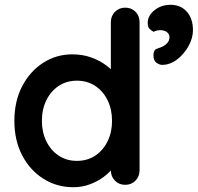

<svg xmlns="http://www.w3.org/2000/svg" viewBox="-20 -772 826 802"><path d="M503 -740Q529 -740 546 -723Q563 -706 563 -679V-61Q563 -35 546 -17.5Q529 0 503 0Q477 0 460 -17.5Q443 -35 443 -61V-110L465 -101Q465 -88 451 -69.5Q437 -51 413 -33Q389 -15 356.5 -2.5Q324 10 286 10Q217 10 161 -25.5Q105 -61 72.5 -123.5Q40 -186 40 -267Q40 -349 72.5 -411.5Q105 -474 160 -509.5Q215 -545 282 -545Q325 -545 361 -532Q397 -519 423.5 -499Q450 -479 464.5 -458.5Q479 -438 479 -424L443 -411V-679Q443 -705 460 -722.5Q477 -740 503 -740ZM301 -100Q345 -100 378 -122Q411 -144 429.5 -182Q448 -220 448 -267Q448 -315 429.5 -353Q411 -391 378 -413Q345 -435 301 -435Q258 -435 225 -413Q192 -391 173.5 -353Q155 -315 155 -267Q155 -220 173.5 -182Q192 -144 225 -122Q258 -100 301 -100ZM786 -646Q786 -613 767.5 -579.5Q749 -546 719.5 -523.5Q690 -501 657 -501Q646 -501 633.5 -510Q621 -519 621 -541Q621 -564 635.5 -568.5Q650 -573 660 -578Q673 -585 680.5 -594.5Q688 -604 688 -618Q688 -629 677.5 -637.5Q667 -646 650 -646Q644 -646 636 -644.5Q628 -643 622 -639Q612 -644 604.5 -651.5Q597 -659 597 -676Q597 -707 625.5 -729.5Q654 -752 692 -752Q735 -752 760.5 -723Q786 -694 786 -646Z"/></svg>

Font: zvoove
Style: Bold
Weight: 700
Designer: Vernon Adams (Nunito) & Andrew Paglinawan (Quicksand)
Foundry: zvoove
Version: Version 3.006